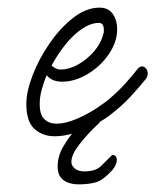

<svg xmlns="http://www.w3.org/2000/svg" viewBox="-20 -342 407 503"><path d="M123 15Q92 15 70.5 -4Q49 -23 49 -70Q49 -102 65.5 -145Q82 -188 110 -228.5Q138 -269 172 -295.5Q206 -322 241 -322Q264 -322 275.5 -305.5Q287 -289 287 -266Q287 -232 265 -200Q243 -168 209.5 -148Q176 -128 143 -128Q116 -128 102 -145Q94 -125 89 -106Q84 -87 84 -70Q84 -41 96.5 -29.5Q109 -18 128 -18Q151 -18 179.5 -30Q208 -42 233 -58.5Q258 -75 270 -86Q290 -103 308.5 -123.5Q327 -144 341 -162Q346 -168 352 -168Q358 -168 362.5 -162.5Q367 -157 367 -149Q367 -142 362 -135Q346 -115 322.5 -89.5Q299 -64 270 -42Q254 -29 229 -16Q204 -3 176.5 6Q149 15 123 15ZM141 -160Q161 -160 184.5 -173Q208 -186 226.5 -207.5Q245 -229 251 -254Q252 -256 252 -259Q252 -262 252 -264Q252 -282 239 -282Q218 -282 195 -266.5Q172 -251 151.5 -225.5Q131 -200 115 -170Q119 -167 123 -164.5Q127 -162 131 -161Q133 -160 136 -160Q139 -160 141 -160ZM185 141Q162 141 146.5 130Q131 119 131 94Q131 67 146 41.5Q161 16 179.5 -4.5Q198 -25 210 -34Q216 -40 227 -40Q232 -40 238.5 -32Q245 -24 239 -19Q210 8 188.5 35.5Q167 63 167 82Q167 92 176 99.5Q185 107 201 107Q230 107 244 93.5Q258 80 274 64Q286 64 286 77Q286 90 274 104Q250 130 231.5 135.5Q213 141 185 141Z"/></svg>

Font: Meow Script
Style: Regular
Weight: 400
Designer: Robert E. Leuschke
Foundry: Robert E. Leuschke
Version: Version 1.010; ttfautohint (v1.8.3)